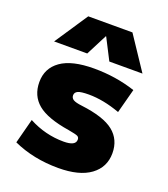

<svg xmlns="http://www.w3.org/2000/svg" viewBox="-142 -870 855 980"><g transform="rotate(20 285.5 -380.0)"><path d="M287 -705 228 -590H48L168 -770H408L528 -590H348L289 -705ZM478 -363Q387 -396 308 -396Q265 -396 249 -388.5Q233 -381 233 -365Q233 -350 246 -342Q259 -334 293 -330Q416 -315 469.5 -272Q523 -229 523 -155Q523 -79 462.5 -34.5Q402 10 288 10Q153 10 43 -40L78 -174Q168 -126 268 -126Q333 -126 333 -160Q333 -173 323 -178Q313 -183 273 -190Q152 -209 100 -252.5Q48 -296 48 -370Q48 -445 108 -487.5Q168 -530 288 -530Q407 -530 513 -495Z"/></g></svg>

Font: Mplus 1p Black
Style: Regular
Weight: 900
Version: Version 1.061